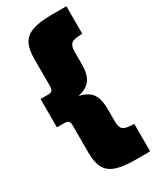

<svg xmlns="http://www.w3.org/2000/svg" viewBox="-220 -807 816 997"><g transform="rotate(-30 188.5 -309.0)"><path d="M54 -394Q71 -394 78 -401.5Q85 -409 85 -428V-591Q85 -649 103 -682Q121 -715 163.5 -729.5Q206 -744 278 -744H366V-579Q316 -579 300.5 -566Q285 -553 285 -520V-443Q285 -395 271 -365.5Q257 -336 224.5 -321Q192 -306 135 -301L54 -224H9V-394ZM135 -317Q192 -312 224.5 -297Q257 -282 271 -253Q285 -224 285 -175V-98Q285 -65 300.5 -52Q316 -39 366 -39V126H278Q206 126 163.5 111.5Q121 97 103 63.5Q85 30 85 -27V-190Q85 -210 78 -217Q71 -224 54 -224H9V-394H54Z"/></g></svg>

Font: Alexandria Black
Style: Regular
Weight: 900
Designer: Mohamed Gaber
Foundry: Kief Type Foundry
Version: Version 5.100